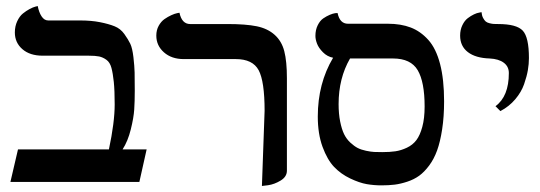

<svg xmlns="http://www.w3.org/2000/svg" viewBox="-20 -598 1776 631"><path d="M242.2 -530.8Q280.3 -530.8 308.6 -525.1Q336.9 -519.5 356.4 -511.7Q376 -503.9 388.7 -486.1Q401.4 -468.3 408.2 -454.1Q415 -439.9 418.5 -410.2Q421.9 -380.4 422.4 -360.1Q422.9 -339.8 422.9 -299.8Q422.9 -264.2 421.1 -237.8Q419.4 -211.4 409.9 -172.9Q400.4 -134.3 382.8 -106.9H461.9L438 0H14.2L39.1 -106.9H337.9Q356.9 -195.8 356.9 -254.9Q356.9 -300.3 354 -328.6Q351.1 -356.9 346.2 -375Q341.3 -393.1 329.8 -401.4Q318.4 -409.7 305.9 -412.4Q293.5 -415 271 -415H120.1Q78.1 -415 53.5 -436.5Q28.8 -458 28.8 -491.2Q28.8 -511.7 36.6 -528.3Q44.4 -544.9 55.4 -553.7Q66.4 -562.5 77.4 -568.4Q88.4 -574.2 96.2 -576.2L104 -578.1Q107.9 -557.6 116.7 -544.2Q125.5 -530.8 138.2 -530.8Z M840.8 13.2 849.6 -233.9Q849.6 -330.6 830.1 -367.2Q810.5 -403.8 754.9 -403.8H584Q543.9 -403.8 518.8 -426Q493.7 -448.2 493.7 -481Q493.7 -499 501.5 -513.2Q509.3 -527.3 520.5 -535.2Q531.7 -543 543 -548.1Q554.2 -553.2 562 -554.7L569.8 -556.2Q577.6 -519 605 -519H727.5Q787.6 -519 823.5 -511.7Q859.4 -504.4 882.6 -483.6Q905.8 -462.9 914.3 -429.7Q922.9 -396.5 922.9 -340.8V-37.1Q922.9 -17.1 902.3 -4.6Q881.8 7.8 861.3 10.7Z M1271.5 -405.8H1130.4Q1092.8 -340.8 1092.8 -255.9Q1092.8 -224.1 1097.9 -198.7Q1103 -173.3 1110.8 -157.2Q1118.7 -141.1 1131.3 -129.4Q1144 -117.7 1155.3 -111.8Q1166.5 -106 1182.9 -102.5Q1199.2 -99.1 1209.7 -98.6Q1220.2 -98.1 1236.3 -98.1Q1261.2 -98.1 1279.5 -100.8Q1297.9 -103.5 1317.1 -112.5Q1336.4 -121.6 1348.4 -137.5Q1360.4 -153.3 1367.9 -181.2Q1375.5 -209 1375.5 -248Q1375.5 -328.6 1352.8 -367.2Q1330.1 -405.8 1271.5 -405.8ZM1233.4 11.2Q1209 11.2 1185.1 7.1Q1161.1 2.9 1130.9 -11.5Q1100.6 -25.9 1078.1 -49.3Q1055.7 -72.8 1040 -115.5Q1024.4 -158.2 1024.4 -214.8Q1024.4 -323.7 1074.7 -408.2Q1055.2 -412.1 1041.3 -426.3Q1027.3 -440.4 1022 -454.3Q1016.6 -468.3 1016.6 -480Q1016.6 -500 1024.2 -515.1Q1031.7 -530.3 1042.5 -537.6Q1053.2 -544.9 1063.7 -549.3Q1074.2 -553.7 1081.5 -554.7L1089.4 -555.2Q1096.7 -520 1123.5 -520H1254.4Q1297.4 -520 1329.8 -507.6Q1362.3 -495.1 1387.7 -466.8Q1413.1 -438.5 1426.3 -387.7Q1439.5 -336.9 1439.5 -265.1Q1439.5 -214.4 1433.1 -173.1Q1426.8 -131.8 1416.5 -103.5Q1406.2 -75.2 1390.4 -54Q1374.5 -32.7 1357.7 -20.5Q1340.8 -8.3 1318.8 -1Q1296.9 6.3 1277.1 8.8Q1257.3 11.2 1233.4 11.2Z M1624.5 -232.9 1608.4 -249Q1652.3 -281.2 1652.3 -357.9Q1652.3 -379.4 1635.7 -391.8Q1619.1 -404.3 1589.4 -405.8Q1543 -407.2 1517.6 -426.8Q1492.2 -446.3 1492.2 -481Q1492.2 -500 1499.5 -515.1Q1506.8 -530.3 1517.1 -538.1Q1527.3 -545.9 1537.6 -550.8Q1547.9 -555.7 1555.2 -556.6L1562.5 -558.1Q1563.5 -546.9 1567.6 -539.1Q1571.8 -531.2 1576.4 -527.3Q1581.1 -523.4 1589.4 -521.5Q1597.7 -519.5 1602.8 -519.3Q1607.9 -519 1617.2 -519Q1677.7 -519 1698 -497.3Q1718.3 -475.6 1718.3 -407.2Q1718.3 -387.7 1714.8 -367.4Q1711.4 -347.2 1702.4 -321.3Q1693.4 -295.4 1673.3 -271.7Q1653.3 -248 1624.5 -232.9Z"/></svg>

Font: Linear Smooth
Style: Bold
Weight: 700
Designer: Philipp H. Poll, Flanker
Foundry: Philipp H. Poll, reworked by Flanker
Version: Version 1.061 | FøM Fix